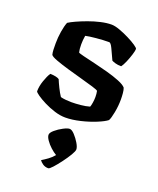

<svg xmlns="http://www.w3.org/2000/svg" viewBox="-141 -586 766 930"><g transform="rotate(20 242.0 -120.5)"><path d="M214 0Q188 0 159 -9Q130 -18 104 -31Q78 -44 61 -56Q44 -68 43 -73Q43 -99 53 -128Q63 -157 74 -174Q91 -174 103.5 -171Q116 -168 121 -164Q127 -149 138.5 -125.5Q150 -102 161 -86Q171 -83 187.5 -81.5Q204 -80 216 -80Q238 -80 264 -82.5Q290 -85 310 -91Q313 -98 315.5 -113.5Q318 -129 318 -143Q318 -160 315 -174Q312 -178 286 -186Q260 -194 223 -204Q186 -214 148.5 -225Q111 -236 84 -246Q57 -256 52 -264Q49 -275 48.5 -290Q48 -305 48 -322Q48 -352 53 -383Q58 -414 66 -434Q78 -442 102 -453Q126 -464 156 -475Q186 -486 216.5 -493Q247 -500 272 -500Q289 -500 314 -491Q339 -482 364 -469.5Q389 -457 406 -445.5Q423 -434 423 -429Q423 -420 416.5 -399Q410 -378 401 -357Q392 -336 384 -326Q366 -326 353 -330Q340 -334 335 -337Q320 -370 309 -393Q298 -416 290 -416Q259 -416 223 -412.5Q187 -409 170 -405Q168 -395 167 -382.5Q166 -370 166 -360Q166 -334 170 -319Q173 -316 197.5 -310Q222 -304 256.5 -296Q291 -288 327.5 -278Q364 -268 392.5 -256.5Q421 -245 431 -233Q435 -223 436.5 -206.5Q438 -190 438 -174Q438 -141 431.5 -107Q425 -73 418 -61Q403 -49 368 -34.5Q333 -20 291 -10Q249 0 214 0ZM221 259Q204 259 192 250.5Q180 242 175 234Q190 225 206.5 213Q223 201 235 186Q221 178 205 163.5Q189 149 178 133Q167 117 167 106Q167 95 184 80.5Q201 66 222 55Q243 44 254 44Q265 44 280 60Q295 76 306.5 95.5Q318 115 318 127Q318 136 305.5 157Q293 178 275 202Q257 226 242 242.5Q227 259 221 259Z"/></g></svg>

Font: Texturina SemiBold
Style: Regular
Weight: 600
Designer: Guillermo Torres Carreño
Foundry: Omnibus-Type
Version: Version 1.002; ttfautohint (v1.8.3)